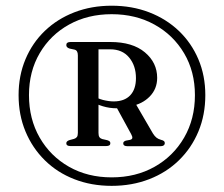

<svg xmlns="http://www.w3.org/2000/svg" viewBox="-20 -772 765 656"><path d="M361.5 -137Q431 -137 489.8 -159.8Q548.5 -182.5 591.5 -224.5Q634.5 -266.5 658 -323Q681.5 -379.5 681.5 -447Q681.5 -513.5 657.8 -569.5Q634 -625.5 591 -666.5Q548 -707.5 489.5 -730Q431 -752.5 361.5 -752.5Q292.5 -752.5 234.2 -730Q176 -707.5 133.2 -666.5Q90.5 -625.5 67 -569.5Q43.5 -513.5 43.5 -447Q43.5 -379.5 67 -323Q90.5 -266.5 133 -224.5Q175.5 -182.5 233.8 -159.8Q292 -137 361.5 -137ZM361.5 -166Q279.5 -166 215.8 -202.2Q152 -238.5 115.5 -302Q79 -365.5 79 -447Q79 -528 115.8 -590.5Q152.5 -653 216.2 -688.2Q280 -723.5 361.5 -723.5Q443.5 -723.5 507.8 -688Q572 -652.5 609 -590Q646 -527.5 646 -447Q646 -365.5 609.2 -302Q572.5 -238.5 508.2 -202.2Q444 -166 361.5 -166ZM517 -506Q517 -468.5 491.8 -442.5Q466.5 -416.5 426.5 -409Q414 -407 403.2 -404.5Q392.5 -402 379.5 -402Q354 -402 331.2 -409Q308.5 -416 291 -426L293 -448.5Q312 -435.5 332 -430.5Q352 -425.5 368.5 -425.5Q405 -425.5 424.8 -446.2Q444.5 -467 444.5 -505Q444.5 -547.5 421.2 -575.5Q398 -603.5 356.5 -603.5H316.5V-318Q316.5 -308.5 319.5 -303.8Q322.5 -299 329 -297L346.5 -293Q352.5 -291 354.8 -288.8Q357 -286.5 357 -282.5Q357 -273 343 -273H220.5Q206.5 -273 206.5 -282.5Q206.5 -290 218 -293.5L233 -297.5Q239.5 -299.5 242.8 -304Q246 -308.5 246 -318V-583Q246 -591.5 243.2 -596.2Q240.5 -601 234.5 -602.5L218 -606Q206.5 -609.5 206.5 -618Q206.5 -628.5 221 -628.5H357Q433 -628.5 475 -593.2Q517 -558 517 -506ZM374.5 -412 442 -420 502.5 -316Q508.5 -306.5 514.5 -301.8Q520.5 -297 529.5 -294.5Q537.5 -292.5 540.2 -290Q543 -287.5 543 -283.5Q543 -278 539.2 -275.2Q535.5 -272.5 528.5 -272.5H415Q401 -272.5 401 -282.5Q401 -288.5 410 -291.5L423.5 -294Q431 -295.5 432 -300.2Q433 -305 428 -314Z"/></svg>

Font: Fraunces 36pt
Style: Regular
Weight: 400
Version: Version 1.000;[b76b70a41]